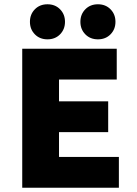

<svg xmlns="http://www.w3.org/2000/svg" viewBox="-20 -878 640 898"><path d="M84 0V-650H526V-506H256V-404H486V-260H256V-144H536V0ZM202 -694Q166 -694 143 -717.5Q120 -741 120 -776Q120 -811 143 -834.5Q166 -858 202 -858Q238 -858 261 -834.5Q284 -811 284 -776Q284 -741 261 -717.5Q238 -694 202 -694ZM438 -694Q402 -694 379 -717.5Q356 -741 356 -776Q356 -811 379 -834.5Q402 -858 438 -858Q474 -858 497 -834.5Q520 -811 520 -776Q520 -741 497 -717.5Q474 -694 438 -694Z"/></svg>

Font: Source Code Pro Black
Style: Regular
Weight: 900
Monospace: yes
Designer: Paul D. Hunt, Teo Tuominen
Foundry: Adobe Systems Incorporated
Version: Version 2.030;PS 1.000;hotconv 16.6.51;makeotf.lib2.5.65220